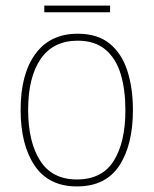

<svg xmlns="http://www.w3.org/2000/svg" viewBox="-20 -659 552 689"><path d="M457 -264Q457 -139 408 -64.5Q359 10 256 10Q155 10 104.5 -64.5Q54 -139 54 -265Q54 -393 107 -465.5Q160 -538 259 -538Q330 -538 373.5 -502.5Q417 -467 437 -405Q457 -343 457 -264ZM81 -265Q81 -150 124 -82.5Q167 -15 256 -15Q346 -15 388 -81.5Q430 -148 430 -264Q430 -336 413.5 -392Q397 -448 359 -480.5Q321 -513 259 -513Q171 -513 126 -447.5Q81 -382 81 -265ZM375 -639V-615H139V-639Z"/></svg>

Font: Noto Sans Kannada SemiCondensed Thin
Style: Regular
Weight: 100
Width: 4
Designer: Jelle Bosma - Monotype Design Team
Foundry: Monotype Imaging Inc.
Version: Version 2.005; ttfautohint (v1.8.4.7-5d5b)